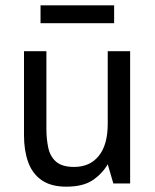

<svg xmlns="http://www.w3.org/2000/svg" viewBox="-20 -688 580 720"><path d="M229 12Q171 12 136 -12.5Q101 -37 85.5 -80.5Q70 -124 70 -180V-496H154V-205Q154 -167 161 -134Q168 -101 190.5 -81.5Q213 -62 258 -62Q317 -62 350.5 -103.5Q384 -145 384 -224V-496H468V0H405L384 -72Q363 -36 327 -12Q291 12 229 12ZM132 -601V-668H408V-601Z"/></svg>

Font: Atkinson Hyperlegible Next
Style: Regular
Weight: 400
Designer: Elliott Scott, Megan Eiswerth, Linus Boman, Theodore Petrosky, Letters from Sweden
Foundry: Applied Design Works, Letters from Sweden
Version: Version 2.001